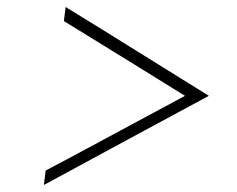

<svg xmlns="http://www.w3.org/2000/svg" viewBox="-20 -512 675 547"><path d="M110 -26Q210 -79 309 -132.5Q408 -186 507 -239Q422 -292 335 -345.5Q248 -399 162 -452L167 -492Q270 -429 371.5 -365.5Q473 -302 575 -239Q458 -176 340.5 -112.5Q223 -49 105 15Z"/></svg>

Font: Josefin Sans Thin ExtraLight
Style: Italic
Weight: 250
Italic angle: -7°
Version: Version 2.000